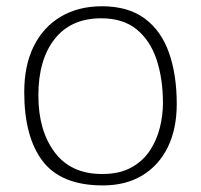

<svg xmlns="http://www.w3.org/2000/svg" viewBox="-20 -558 626 598"><path d="M300.5 19.5Q171 19.5 113.2 -55.8Q55.5 -131 55.5 -271Q55.5 -355 85.5 -414.8Q115.5 -474.5 170 -506.5Q224.5 -538.5 297.5 -538.5Q379 -538.5 430.5 -500.5Q482 -462.5 506.2 -394Q530.5 -325.5 530.5 -234Q530.5 -157 502.8 -100Q475 -43 423.5 -11.8Q372 19.5 300.5 19.5ZM298 -16Q352 -16 388.5 -36Q425 -56 446.8 -89Q468.5 -122 478 -160.8Q487.5 -199.5 487.5 -237Q487.5 -313 467.5 -372.8Q447.5 -432.5 405.2 -466.8Q363 -501 295.5 -501Q201 -501 150.2 -436.5Q99.5 -372 99.5 -261Q99.5 -151.5 150.2 -83.8Q201 -16 298 -16Z"/></svg>

Font: Grandstander Thin
Style: Regular
Weight: 100
Designer: Tyler Finck
Foundry: Etcetera Type Co
Version: Version 1.200; ttfautohint (v1.8.3)